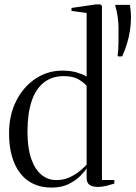

<svg xmlns="http://www.w3.org/2000/svg" viewBox="-20 -839 614 870"><path d="M214 11Q168 11 132.2 -5.5Q96.5 -22 71.8 -53.8Q47 -85.5 34 -131Q21 -176.5 21 -234.5Q21 -317 53.2 -381.2Q85.5 -445.5 140.5 -482.2Q195.5 -519 262.5 -519Q301 -519 330 -510Q359 -501 372.5 -492V-780L304 -789.5V-803L414 -819H435L442 -812.5V-23.5H498V-7Q482.5 -2 462.2 3Q442 8 425 8Q397.5 8 385 -1.8Q372.5 -11.5 372.5 -33.5V-76.5Q365 -63.5 344.5 -42.5Q324 -21.5 291.5 -5.2Q259 11 214 11ZM234 -23Q267.5 -23 294.5 -35.2Q321.5 -47.5 341.5 -64Q361.5 -80.5 372.5 -93V-450Q362 -463.5 336.8 -478.8Q311.5 -494 269 -494Q215.5 -494 178.8 -465.2Q142 -436.5 123.2 -380.2Q104.5 -324 104.5 -242Q104.5 -168 121.5 -119.5Q138.5 -71 168 -47Q197.5 -23 234 -23ZM533.5 -583.5H514.5L513 -587Q516.5 -611.5 516.8 -643.8Q517 -676 517 -714.5Q517 -736 513 -764Q509 -792 502 -813.5L503.5 -817H568Q570.5 -808 572 -790.8Q573.5 -773.5 573.5 -759Q573.5 -730 568.8 -699.8Q564 -669.5 555 -640Q546 -610.5 533.5 -583.5Z"/></svg>

Font: Merriweather 144pt Light
Style: Regular
Weight: 300
Version: Version 2.100